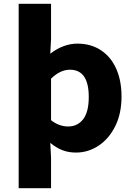

<svg xmlns="http://www.w3.org/2000/svg" viewBox="-20 -788 706 1008"><path d="M78 -768H248V-583L244 -506Q277 -532 313.5 -545.5Q350 -559 386 -559Q457 -559 509.5 -524.5Q562 -490 590 -427.5Q618 -365 618 -281Q618 -191 584.5 -124.5Q551 -58 496.5 -22.5Q442 13 379 13Q340 13 307.5 0.5Q275 -12 244 -38L248 42V200H78ZM446 -279Q446 -422 347 -422Q296 -422 248 -375V-157Q290 -124 338 -124Q387 -124 416.5 -162Q446 -200 446 -279Z"/></svg>

Font: Nebula Sans Bold
Style: Regular
Weight: 700
Designer: Paul D. Hunt for Adobe (as Source Sans)
Foundry: Nebula Entertainment & Broadcasting LLC
Version: Version 1.010